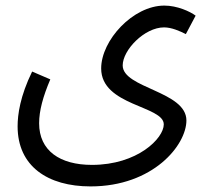

<svg xmlns="http://www.w3.org/2000/svg" viewBox="-20 -436 724 687"><path d="M43 16C43 159 151 231 304 231C528 231 647 83 647 -5C647 -110 419 -120 419 -202C419 -257 497 -338 567 -338C594 -338 623 -325 645 -314L680 -380C660 -395 614 -416 568 -416C456 -416 342 -292 342 -191C342 -57 566 -58 566 9C566 59 472 154 309 154C194 154 120 103 120 5C120 -40 134 -91 160 -152L95 -180C52 -92 43 -26 43 16Z"/></svg>

Font: Noto Sans Arabic UI Cn
Style: Regular
Weight: 400
Width: 3
Designer: Monotype Design Team, Nadine Chahine and Nizar Qandah
Foundry: Monotype Imaging Inc.
Version: Version 2.010